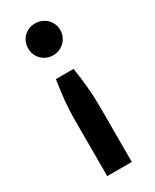

<svg xmlns="http://www.w3.org/2000/svg" viewBox="-181 -570 632 785"><g transform="rotate(-30 135.0 -177.0)"><path d="M77.5 167.5V-99Q77.5 -144.5 82 -188.2Q86.5 -232 94 -281H177.5Q185 -232 189.2 -188.2Q193.5 -144.5 193.5 -99V167.5ZM58.5 -446Q58.5 -462 64.2 -475.8Q70 -489.5 80 -499.5Q90 -509.5 104 -515.2Q118 -521 134 -521Q149.5 -521 163.5 -515.2Q177.5 -509.5 187.8 -499.5Q198 -489.5 204 -475.8Q210 -462 210 -446Q210 -430 204 -416.2Q198 -402.5 187.8 -392.5Q177.5 -382.5 163.5 -376.5Q149.5 -370.5 134 -370.5Q118 -370.5 104 -376.5Q90 -382.5 80 -392.5Q70 -402.5 64.2 -416.2Q58.5 -430 58.5 -446Z"/></g></svg>

Font: Lato
Style: Bold
Weight: 700
Designer: Lukasz Dziedzic
Foundry: tyPoland Lukasz Dziedzic
Version: Version 2.007; 2014-02-27